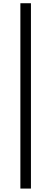

<svg xmlns="http://www.w3.org/2000/svg" viewBox="-20 -858 310 1158"><path d="M102.9 279.3V-838.5H166.6V279.3Z"/></svg>

Font: Noto Sans JP
Style: Regular
Weight: 100
Designer: Ryoko NISHIZUKA 西塚涼子 (kana, bopomofo & ideographs); Paul D. Hunt (Latin, Greek & Cyrillic); Sandoll Communications 산돌커뮤니
Foundry: Adobe
Version: Version 2.004;hotconv 1.0.118;makeotfexe 2.5.65603